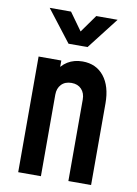

<svg xmlns="http://www.w3.org/2000/svg" viewBox="-87 -838 640 895"><g transform="rotate(10 232.5 -390.0)"><path d="M63 0V-547.5H170.5V-465.5L151 -487Q168.5 -523 199 -541.8Q229.5 -560.5 269.5 -560.5Q334 -560.5 371 -514Q408 -467.5 408 -386V0H300.5V-386Q300.5 -416 283.2 -434.5Q266 -453 236 -453Q205.5 -453 188 -434.5Q170.5 -416 170.5 -386V0ZM190 -630.5 74.5 -780H175.5L235.5 -696.5L295 -780H396L280 -630.5Z"/></g></svg>

Font: Mohave SemiBold
Style: Regular
Weight: 600
Designer: Gumpita Rahayu
Foundry: Tokotype
Version: Version 2.003